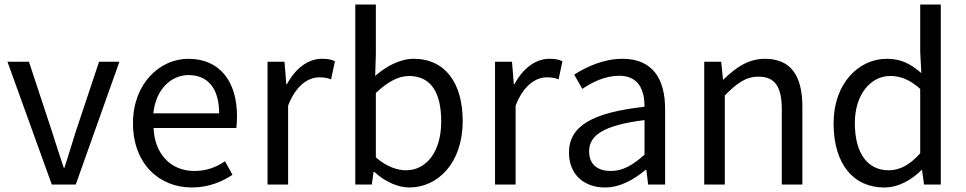

<svg xmlns="http://www.w3.org/2000/svg" viewBox="-20 -816 4273 849"><path d="M209 0H315L508 -543H418L315 -234C299 -181 281 -126 265 -74H262C244 -126 227 -181 210 -234L108 -543H13Z M828 13C902 13 961 -12 1008 -43L975 -103C935 -76 893 -60 839 -60C736 -60 664 -134 659 -250H1025C1027 -263 1028 -282 1028 -302C1028 -457 951 -556 813 -556C687 -556 568 -447 568 -271C568 -92 684 13 828 13ZM658 -315C669 -422 737 -484 814 -484C899 -484 949 -425 949 -315Z M1163 0H1254V-349C1290 -442 1346 -474 1391 -474C1413 -474 1426 -472 1444 -465L1461 -545C1444 -554 1427 -556 1403 -556C1342 -556 1286 -513 1249 -444H1246L1238 -543H1163Z M1551 0H1624L1632 -56H1635C1683 -12 1740 13 1790 13C1915 13 2026 -94 2026 -281C2026 -447 1950 -556 1809 -556C1750 -556 1690 -524 1642 -483C1641 -482 1640 -481 1639 -480L1642 -578V-796H1551ZM1642 -120V-405C1694 -454 1742 -480 1788 -480C1891 -480 1931 -399 1931 -279C1931 -144 1865 -63 1775 -63C1739 -63 1690 -78 1642 -120Z M2169 0H2260V-349C2296 -442 2352 -474 2397 -474C2419 -474 2432 -472 2450 -465L2467 -545C2450 -554 2433 -556 2409 -556C2348 -556 2292 -513 2255 -444H2252L2244 -543H2169Z M2655 13C2723 13 2783 -22 2835 -65H2838L2846 0H2921V-334C2921 -468 2865 -556 2733 -556C2646 -556 2569 -518 2519 -486L2555 -423C2598 -452 2655 -481 2718 -481C2807 -481 2830 -414 2830 -344C2599 -318 2496 -259 2496 -141C2496 -43 2564 13 2655 13ZM2681 -60C2627 -60 2585 -85 2585 -147C2585 -217 2647 -262 2830 -285V-132C2777 -85 2734 -60 2681 -60Z M3094 -543V0H3185V-394C3240 -449 3278 -477 3334 -477C3406 -477 3437 -434 3437 -332V0H3528V-344C3528 -483 3476 -556 3362 -556C3288 -556 3232 -516 3180 -465H3177L3169 -543Z M3666 -271C3666 -90 3754 13 3890 13C3955 13 4012 -22 4055 -64H4057L4066 0H4140V-796H4049V-587L4054 -493C4052 -494 4051 -496 4049 -497C4003 -535 3964 -556 3901 -556C3777 -556 3666 -447 3666 -271ZM3760 -272C3760 -396 3828 -480 3917 -480C3962 -480 4003 -464 4049 -423V-138C4004 -88 3960 -63 3910 -63C3814 -63 3760 -141 3760 -272Z"/></svg>

Font: Kinto Sans
Style: Regular
Weight: 400
Designer: Authors: Ryoko NISHIZUKA  (kana & ideographs); Paul D. Hunt (Latin, Greek & Cyrillic); Wenlong ZHANG  (bopomofo); Sandol
Foundry: Adobe Systems Incorporated, ookami Inc.
Version: Version 0.001